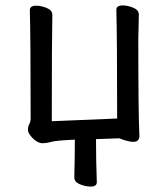

<svg xmlns="http://www.w3.org/2000/svg" viewBox="-20 -509 617 708"><path d="M314 179Q295 179 274.5 170.5Q254 162 254 145Q256 72 256 6Q187 9 169.5 14Q152 19 136 19Q119 19 101 1Q83 -17 83 -30Q83 -42 88 -51.5Q93 -61 93 -71Q93 -366 90 -472Q90 -488 114 -488Q132 -488 152.5 -479.5Q173 -471 173 -454Q171 -366 171 -62L412 -72Q412 -367 409 -473Q409 -489 433 -489Q451 -489 471.5 -480.5Q492 -472 492 -455L490 -367Q490 -87 494 -8Q494 14 472 14Q459 14 439 8L420 1L334 4Q334 80 337 163Q337 179 314 179Z"/></svg>

Font: LXGW WenKai Lite Medium
Style: Regular
Weight: 500
Designer: LXGW / Fontworks Inc.
Foundry: LXGW / Fontworks Inc.
Version: Version 1.511; March 25, 2025